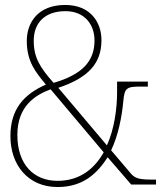

<svg xmlns="http://www.w3.org/2000/svg" viewBox="-20 -744 653 774"><path d="M212 10C317 10 373 -47 414 -110L509 0H609V-20H596C544 -20 525 -24 508 -44L428 -138C457 -199 471 -272 477 -335C482 -392 491 -395 553 -395H576V-415H452V-372C452 -307 441 -224 411 -158L215 -390C338 -431 389 -490 389 -582C389 -656 343 -724 243 -724C132 -724 88 -652 88 -579C88 -496 123 -454 165 -403C74 -363 22 -302 22 -195C22 -79 93 10 212 10ZM196 -410C141 -472 116 -512 116 -580C116 -651 160 -699 244 -699C322 -699 361 -644 361 -581C361 -498 313 -444 196 -410ZM212 -15C117 -15 50 -80 50 -200C50 -315 120 -360 184 -384L398 -130C361 -64 302 -15 212 -15Z"/></svg>

Font: Noto Serif Sinhala SemiCondensed Thin
Style: Regular
Weight: 100
Width: 4
Designer: Jelle Bosma - Monotype Design Team
Foundry: Monotype Imaging Inc.
Version: Version 2.007